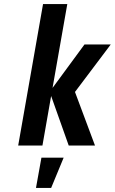

<svg xmlns="http://www.w3.org/2000/svg" viewBox="-20 -720 568 950"><path d="M70 0 193 -700H313L240 -285L398 -500H528L351 -265L450 0H320L233 -245L190 0ZM158 210 185 60H295L233 210Z"/></svg>

Font: Cuprum
Style: Bold Italic
Weight: 700
Italic angle: -10°
Designer: Jovanny Lemonad
Foundry: Jovanny Lemonad
Version: Version 3.000